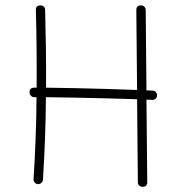

<svg xmlns="http://www.w3.org/2000/svg" viewBox="-20 -681 704 729"><path d="M576.2 -318.4Q576.2 -311 570.8 -306.2Q565.4 -301.3 557.6 -301.8Q547.4 -302.2 536.1 -302.7L539.1 10.3Q539.1 28.3 521.5 28.3Q514.2 28.3 508.8 23.4Q503.4 18.6 503.4 10.7L500.5 -304.2Q446.3 -306.2 384.5 -307.6Q322.8 -309.1 263.2 -310.3Q203.6 -311.5 154.3 -312Q153.8 -232.4 150.9 -154.1Q147.9 -75.7 143.1 1.5Q142.6 8.8 136.7 13.7Q130.9 18.6 123.5 18.1Q116.7 17.6 111.8 12Q106.9 6.3 107.4 -1Q112.3 -77.1 115.2 -155Q118.2 -232.9 118.7 -312Q114.3 -312 109.9 -312Q102.5 -312 97.4 -317.4Q92.3 -322.8 92.3 -330.1Q92.3 -348.1 109.9 -348.1Q114.3 -348.1 119.1 -348.1Q119.6 -421.4 118.9 -495.1Q118.2 -568.8 116.2 -642.6Q115.2 -659.7 133.3 -660.6Q140.6 -661.1 146 -656Q151.4 -650.9 151.4 -643.6Q153.3 -569.8 154.3 -495.8Q155.3 -421.9 154.8 -348.1Q204.1 -347.7 263.4 -346.4Q322.8 -345.2 384.3 -343.3Q445.8 -341.3 500.5 -339.4L497.6 -642.6Q497.6 -660.6 515.1 -660.6Q522.5 -660.6 527.8 -655.8Q533.2 -650.9 533.2 -643.1L536.1 -337.9Q548.3 -337.4 559.6 -336.9Q566.9 -336.9 571.8 -331.5Q576.7 -326.2 576.2 -318.4Z"/></svg>

Font: Mikhak-FD ExtraLight
Style: Regular
Weight: 200
Designer: Amin Abedi
Version: Version 3.2